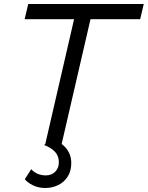

<svg xmlns="http://www.w3.org/2000/svg" viewBox="-20 -724 738 959"><path d="M200 0 206 -4 350 -628H103L121 -704H698L680 -628H432L288 -5Q336 32 336 90Q336 131 317.5 159Q299 187 269.5 201Q240 215 206 215Q171 215 143.5 201Q116 187 104 171L136 121Q150 137 169 144.5Q188 152 209 152Q238 152 256 133.5Q274 115 274 87Q274 55 255 34.5Q236 14 200 0Z"/></svg>

Font: Prodigy Sans
Style: Italic
Weight: 400
Italic angle: -13°
Designer: Wei Huang
Foundry: Wei Huang
Version: Version 1.003; ttfautohint (v1.8.3)